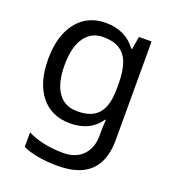

<svg xmlns="http://www.w3.org/2000/svg" viewBox="-142 -653 898 1000"><g transform="rotate(20 307.5 -153.0)"><path d="M275 -546Q328 -546 370.5 -526Q413 -506 443 -465H448L460 -536H530V9Q530 85 504 136.5Q478 188 425 214Q372 240 290 240Q232 240 183.5 231.5Q135 223 97 206V125Q135 145 186 156Q237 167 295 167Q364 167 403.5 126.5Q443 86 443 16V-5Q443 -17 444 -39.5Q445 -62 446 -71H442Q414 -30 372.5 -10Q331 10 276 10Q172 10 113.5 -63Q55 -136 55 -267Q55 -395 113.5 -470.5Q172 -546 275 -546ZM287 -472Q220 -472 183 -418.5Q146 -365 146 -266Q146 -167 182.5 -114.5Q219 -62 289 -62Q330 -62 359 -72.5Q388 -83 407 -105.5Q426 -128 435 -163Q444 -198 444 -246V-267Q444 -340 427.5 -385Q411 -430 376 -451Q341 -472 287 -472Z"/></g></svg>

Font: gurmukhi25
Style: Book
Weight: 400
Designer: Jelle Bosma - Monotype Design Team
Foundry: Monotype Imaging Inc.
Version: Version 2.003